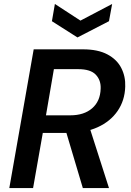

<svg xmlns="http://www.w3.org/2000/svg" viewBox="-20 -949 660 969"><path d="M27 0 150 -700H399Q474 -700 522 -674.5Q570 -649 592 -606Q614 -563 612 -512Q610 -442 573.5 -389Q537 -336 473 -307Q409 -278 325 -278H196L147 0ZM398 0 306 -309H431L530 0ZM212 -367H335Q404 -367 445 -402.5Q486 -438 488 -501Q490 -544 463.5 -572Q437 -600 375 -600H252ZM546 -929 530 -842 371 -760 242 -842 257 -929 386 -845Z"/></svg>

Font: DM Sans 16pt SemiBold
Style: Italic
Weight: 600
Italic angle: -10°
Version: Version 4.004;gftools[0.9.30]